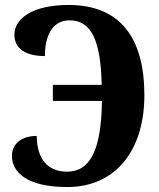

<svg xmlns="http://www.w3.org/2000/svg" viewBox="-20 -744 640 774"><path d="M251 10C448 10 562 -140 562 -360C562 -591 465 -724 256 -724C111 -724 38 -669 38 -604C38 -549 82 -518 161 -518C161 -594 187 -662 261 -662C351 -662 386 -575 390 -402H193V-337H391C388 -141 345 -52 250 -52C174 -52 129 -101 128 -196C67 -196 28 -164 28 -116C28 -49 90 10 251 10Z"/></svg>

Font: Noto Serif Condensed ExtraBold
Style: Regular
Weight: 800
Width: 3
Designer: Monotype Design Team
Foundry: Monotype Imaging Inc.
Version: Version 2.013